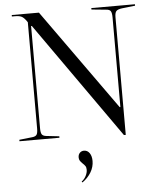

<svg xmlns="http://www.w3.org/2000/svg" viewBox="-61 -742 857 1048"><g transform="rotate(-5 367.0 -218.0)"><path d="M718 -690V-682L646 -674Q622 -671 614 -662Q606 -653 606 -629V16H596L147 -621H143V-61Q143 -37 149 -27.5Q155 -18 173 -16L244 -8V0H25V-8L97 -16Q115 -18 121 -27.5Q127 -37 127 -61V-643L123 -649Q109 -669 96.5 -675.5Q84 -682 60 -682H43V-690H192L586 -138H590V-629Q590 -653 584 -663Q578 -673 560 -674L479 -682V-690ZM377 187Q377 174 372 166.5Q367 159 357 150Q348 141 343.5 134Q339 127 339 116Q339 101 348 91.5Q357 82 371 82Q390 82 401.5 98.5Q413 115 413 142Q413 174 396 203Q379 232 348 254L344 249Q359 238 368 220.5Q377 203 377 187Z"/></g></svg>

Font: Libre Caslon Display
Style: Regular
Weight: 400
Designer: Pablo Impallari, Rodrigo Fuenzalida
Foundry: Pablo Impallari, Rodrigo Fuenzalida
Version: Version 1.100; ttfautohint (v1.6) -l 8 -r 50 -G 200 -x 14 -D